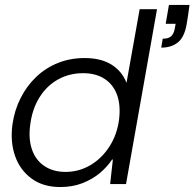

<svg xmlns="http://www.w3.org/2000/svg" viewBox="-20 -742 784 774"><path d="M223 12Q154 12 107.5 -22Q61 -56 41 -112.5Q21 -169 30 -239Q38 -297 63 -346.5Q88 -396 126.5 -432.5Q165 -469 214.5 -488.5Q264 -508 321 -508Q387 -508 429.5 -481.5Q472 -455 490 -408L543 -705H613L488 0H424L435 -99H432Q412 -69 382 -44Q352 -19 312 -3.5Q272 12 223 12ZM244 -49Q298 -49 344 -76Q390 -103 421 -151Q452 -199 460 -260Q467 -319 451.5 -360.5Q436 -402 401 -424.5Q366 -447 315 -447Q260 -447 214.5 -422Q169 -397 139.5 -350Q110 -303 102 -240Q94 -184 108.5 -140.5Q123 -97 158.5 -73Q194 -49 244 -49ZM630 -550 636 -586Q659 -586 669.5 -595.5Q680 -605 684 -624L688 -646H648L661 -722H744Q741 -697 738 -679Q735 -661 732 -642Q723 -592 697 -571Q671 -550 630 -550Z"/></svg>

Font: DM Sans 36pt Light
Style: Italic
Weight: 300
Italic angle: -10°
Designer: Colophon Foundry, Jonny Pinhorn
Foundry: Colophon Foundry
Version: Version 4.004;gftools[0.9.30]